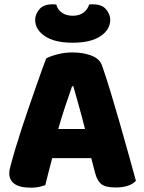

<svg xmlns="http://www.w3.org/2000/svg" viewBox="-20 -859 667 890"><path d="M403 -126H222Q212 -90 204.5 -59Q197 -28 190 -1Q176 4 160.5 7.5Q145 11 123 11Q72 11 47.5 -6.5Q23 -24 23 -55Q23 -69 27 -83Q31 -97 36 -116Q43 -143 55.5 -183.5Q68 -224 83 -270.5Q98 -317 115 -365.5Q132 -414 147 -457.5Q162 -501 174.5 -535.5Q187 -570 194 -588Q211 -598 245.5 -607Q280 -616 315 -616Q365 -616 403.5 -601.5Q442 -587 453 -555Q471 -504 492 -435Q513 -366 534 -292.5Q555 -219 575 -147.5Q595 -76 610 -21Q598 -7 574 1.5Q550 10 517 10Q468 10 449 -6Q430 -22 421 -57ZM314 -459Q300 -418 283 -368Q266 -318 250 -261H374Q360 -318 345.5 -368.5Q331 -419 320 -459ZM317 -786Q348 -786 367.5 -801Q387 -816 393 -838Q398 -839 402 -839Q406 -839 411 -839Q452 -839 471.5 -816Q491 -793 491 -767Q491 -722 446 -691.5Q401 -661 317 -661Q233 -661 188 -691.5Q143 -722 143 -767Q143 -793 162.5 -816Q182 -839 223 -839Q228 -839 232 -839Q236 -839 241 -838Q246 -816 266 -801Q286 -786 317 -786Z"/></svg>

Font: Baloo Da 2 ExtraBold
Style: Regular
Weight: 800
Designer: Noopur Datye, Sulekha Rajkumar and Ek Type
Foundry: Ek Type
Version: Version 1.640;hotconv 1.0.111;makeotfexe 2.5.65597; ttfautoh